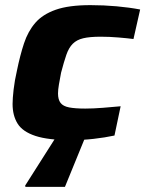

<svg xmlns="http://www.w3.org/2000/svg" viewBox="-20 -538 566 748"><path d="M258 8Q168 8 118 -8.5Q68 -25 48.5 -56.5Q29 -88 29 -133Q29 -154 33 -189Q37 -224 46 -263Q58 -322 73.5 -369Q89 -416 117.5 -449Q146 -482 197 -500Q248 -518 332 -518Q384 -518 434 -513.5Q484 -509 526 -501L500 -386Q477 -389 441.5 -392Q406 -395 372 -395Q330 -395 304.5 -389Q279 -383 263.5 -367.5Q248 -352 238.5 -324.5Q229 -297 218 -255Q213 -229 209.5 -208.5Q206 -188 206 -174Q206 -150 216 -137Q226 -124 249.5 -119.5Q273 -115 312 -115Q342 -115 380.5 -118Q419 -121 450 -124L426 -10Q389 -2 344.5 3Q300 8 258 8ZM79 190 78 185 207 -18H316V-13L233 190Z"/></svg>

Font: Saira Expanded
Style: Bold Italic
Weight: 700
Width: 7
Italic angle: -12°
Designer: Hector Gatti with collaboration of the Omnibus-Type team
Foundry: Omnibus-Type
Version: Version 1.101